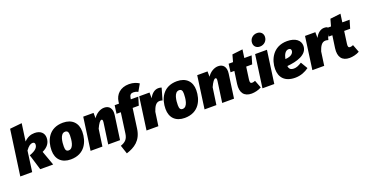

<svg xmlns="http://www.w3.org/2000/svg" viewBox="-38 -1780 5670 2957"><g transform="rotate(-20 2797.5 -301.0)"><path d="M304 -764 107 -744 3 0H198L244 -337C287 -398 323 -421 355 -421C379 -421 393 -409 393 -385C393 -340 364 -295 252 -256L330 0H542L456 -238C546 -280 589 -341 589 -423C589 -501 533 -554 437 -554C374 -554 319 -533 264 -478Z M826 20C1060 20 1136 -165 1137 -323C1138 -465 1050 -554 902 -554C668 -554 592 -370 592 -211C592 -66 679 20 826 20ZM842 -122C806 -122 790 -144 790 -201C790 -270 801 -412 886 -412C923 -412 940 -390 939 -333C938 -264 927 -122 842 -122Z M1578 -554C1510 -554 1441 -511 1399 -446L1398 -534H1229L1155 0H1349L1389 -278C1424 -353 1452 -393 1476 -393C1489 -393 1498 -383 1492 -341L1444 0H1638L1693 -393C1707 -495 1661 -554 1578 -554Z M2080 -622C2101 -622 2131 -617 2157 -602L2223 -717C2189 -741 2132 -764 2061 -764C1916 -764 1834 -677 1819 -566L1815 -534H1744L1726 -400H1796L1750 -66C1738 21 1698 59 1620 86L1667 227C1802 184 1919 112 1945 -76L1990 -400H2091L2131 -534H2009L2012 -554C2019 -604 2042 -622 2080 -622Z M2464 -551C2406 -551 2351 -511 2316 -439L2315 -534H2146L2072 0H2266L2298 -225C2322 -296 2352 -359 2416 -359C2432 -359 2445 -356 2462 -351L2517 -542C2500 -548 2486 -551 2464 -551Z M2694 20C2928 20 3004 -165 3005 -323C3006 -465 2918 -554 2770 -554C2536 -554 2460 -370 2460 -211C2460 -66 2547 20 2694 20ZM2710 -122C2674 -122 2658 -144 2658 -201C2658 -270 2669 -412 2754 -412C2791 -412 2808 -390 2807 -333C2806 -264 2795 -122 2710 -122Z M3446 -554C3378 -554 3309 -511 3267 -446L3266 -534H3097L3023 0H3217L3257 -278C3292 -353 3320 -393 3344 -393C3357 -393 3366 -383 3360 -341L3312 0H3506L3561 -393C3575 -495 3529 -554 3446 -554Z M3853 -135C3829 -135 3816 -148 3823 -198L3851 -400H3949L3989 -534H3869L3888 -669L3716 -649L3684 -534H3612L3594 -400H3657L3628 -198C3609 -57 3667 20 3790 20C3838 20 3904 6 3952 -22L3904 -148C3886 -140 3871 -135 3853 -135Z M4157 -617C4226 -617 4280 -668 4280 -736C4280 -790 4242 -829 4183 -829C4114 -829 4060 -778 4060 -710C4060 -656 4098 -617 4157 -617ZM4240 -534H4046L3972 0H4166Z M4789 -401C4789 -488 4714 -554 4575 -554C4338 -554 4256 -356 4256 -211C4256 -75 4334 20 4505 20C4595 20 4671 -13 4730 -56L4663 -169C4613 -137 4575 -120 4531 -120C4488 -120 4455 -137 4450 -191C4606 -205 4789 -252 4789 -401ZM4458 -302C4471 -367 4499 -429 4556 -429C4585 -429 4595 -413 4595 -392C4595 -368 4579 -309 4458 -302Z M5182 -551C5124 -551 5069 -511 5034 -439L5033 -534H4864L4790 0H4984L5016 -225C5040 -296 5070 -359 5134 -359C5150 -359 5163 -356 5180 -351L5235 -542C5218 -548 5204 -551 5182 -551Z M5459 -135C5435 -135 5422 -148 5429 -198L5457 -400H5555L5595 -534H5475L5494 -669L5322 -649L5290 -534H5218L5200 -400H5263L5234 -198C5215 -57 5273 20 5396 20C5444 20 5510 6 5558 -22L5510 -148C5492 -140 5477 -135 5459 -135Z"/></g></svg>

Font: Fira Sans Heavy
Style: Italic
Weight: 900
Italic angle: -8°
Designer: bBox Type GmbH & Carrois Corporate GbR & Edenspiekermann AG
Foundry: bBox Type GmbH & Carrois Corporate GbR & Edenspiekermann AG
Version: Version 4.301;PS 004.301;hotconv 1.0.88;makeotf.lib2.5.64775